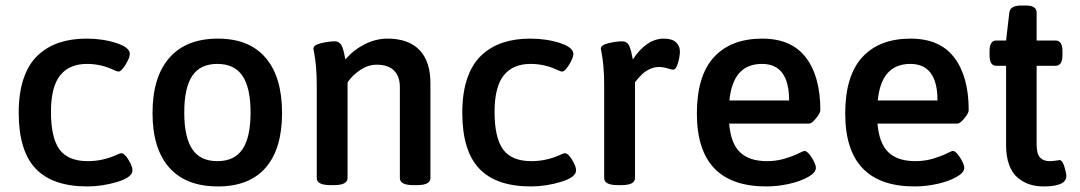

<svg xmlns="http://www.w3.org/2000/svg" viewBox="-20 -670 3920 697"><path d="M293.9 -529.8Q353 -529.8 402.1 -513.9Q451.2 -498 451.2 -474.1Q451.2 -460.4 435.8 -435.3Q420.4 -410.2 410.2 -410.2Q406.2 -410.2 395 -415Q347.7 -438 295.9 -438Q231.4 -438 198.2 -396.2Q165 -354.5 165 -264.2Q165 -169.9 196 -127.4Q227.1 -85 298.8 -85Q354 -85 405.8 -108.9Q415.5 -113.8 419.9 -113.8Q432.1 -113.8 446.5 -89.8Q460.9 -65.9 460.9 -51.8Q460.9 -26.4 406.2 -9.8Q351.6 6.8 296.9 6.8Q170.9 6.8 109.4 -57.9Q47.9 -122.6 47.9 -261.2Q47.9 -333 65.9 -385.5Q84 -438 117.4 -469.2Q150.9 -500.5 194.8 -515.1Q238.8 -529.8 293.9 -529.8Z M771 -529.8Q884.8 -529.8 944.3 -460.2Q1003.9 -390.6 1003.9 -259.8Q1003.9 -129.9 944.6 -61.5Q885.3 6.8 771 6.8Q655.3 6.8 594.5 -61.5Q533.7 -129.9 533.7 -259.8Q533.7 -390.1 594.7 -460Q655.8 -529.8 771 -529.8ZM648.9 -261.2Q648.9 -171.9 678 -128.4Q707 -85 769 -85Q831.1 -85 860.4 -128.4Q889.6 -171.9 889.6 -261.2Q889.6 -351.1 860.4 -394.5Q831.1 -438 769 -438Q707 -438 678 -394.8Q648.9 -351.6 648.9 -261.2Z M1386.7 -529.8Q1462.9 -529.8 1502.7 -488.5Q1542.5 -447.3 1542.5 -368.2V-23.9Q1542.5 2 1494.6 2H1479.5Q1431.6 2 1431.6 -23.9V-354Q1431.6 -392.6 1410.4 -413.8Q1389.2 -435.1 1347.7 -435.1Q1317.4 -435.1 1289.3 -417Q1261.2 -398.9 1241.7 -371.1V-23.9Q1241.7 2 1192.9 2H1178.7Q1129.9 2 1129.9 -23.9V-360.8Q1129.9 -399.9 1127 -430.2Q1124 -460.4 1120.8 -475.6Q1117.7 -490.7 1117.7 -493.2Q1117.7 -506.8 1146 -513.4Q1174.3 -520 1196.8 -520Q1203.6 -520 1209 -516.6Q1214.4 -513.2 1217.5 -509Q1220.7 -504.9 1223.6 -496.6Q1226.6 -488.3 1227.8 -483.2Q1229 -478 1231 -467.8Q1232.9 -457.5 1233.9 -454.1Q1262.7 -488.3 1303.2 -509Q1343.8 -529.8 1386.7 -529.8Z M1904.3 -529.8Q1963.4 -529.8 2012.5 -513.9Q2061.5 -498 2061.5 -474.1Q2061.5 -460.4 2046.1 -435.3Q2030.8 -410.2 2020.5 -410.2Q2016.6 -410.2 2005.4 -415Q1958 -438 1906.2 -438Q1841.8 -438 1808.6 -396.2Q1775.4 -354.5 1775.4 -264.2Q1775.4 -169.9 1806.4 -127.4Q1837.4 -85 1909.2 -85Q1964.4 -85 2016.1 -108.9Q2025.9 -113.8 2030.3 -113.8Q2042.5 -113.8 2056.9 -89.8Q2071.3 -65.9 2071.3 -51.8Q2071.3 -26.4 2016.6 -9.8Q1961.9 6.8 1907.2 6.8Q1781.2 6.8 1719.7 -57.9Q1658.2 -122.6 1658.2 -261.2Q1658.2 -333 1676.3 -385.5Q1694.3 -438 1727.8 -469.2Q1761.2 -500.5 1805.2 -515.1Q1849.1 -529.8 1904.3 -529.8Z M2390.1 -529.8Q2420.4 -529.8 2434.3 -516.1Q2448.2 -502.4 2448.2 -483.9Q2448.2 -465.3 2441.2 -441.2Q2434.1 -417 2423.3 -417Q2418.5 -417 2403.1 -421.9Q2387.7 -426.8 2372.1 -426.8Q2355.5 -426.8 2339.4 -419.4Q2323.2 -412.1 2312 -401.4Q2300.8 -390.6 2294.7 -383.3Q2288.6 -376 2285.2 -371.1V-23.9Q2285.2 2 2236.3 2H2222.2Q2173.3 2 2173.3 -23.9V-360.8Q2173.3 -399.9 2170.4 -430.2Q2167.5 -460.4 2164.3 -475.6Q2161.1 -490.7 2161.1 -493.2Q2161.1 -506.8 2189.5 -513.4Q2217.8 -520 2240.2 -520Q2247.1 -520 2252.4 -516.6Q2257.8 -513.2 2261 -509Q2264.2 -504.9 2267.1 -496.6Q2270 -488.3 2271.2 -483.2Q2272.5 -478 2274.4 -467.8Q2276.4 -457.5 2277.3 -454.1Q2327.1 -529.8 2390.1 -529.8Z M2747.1 -529.8Q2853.5 -529.8 2905.8 -460.9Q2958 -392.1 2958 -270Q2958 -259.3 2942.1 -240.2Q2926.3 -221.2 2917 -221.2H2627Q2632.8 -149.4 2666.5 -117.2Q2700.2 -85 2764.2 -85Q2798.3 -85 2829.1 -94.2Q2859.9 -103.5 2878.2 -112.8Q2896.5 -122.1 2899.9 -122.1Q2911.6 -122.1 2926.8 -97.9Q2941.9 -73.7 2941.9 -61Q2941.9 -43.5 2913.8 -27.6Q2885.7 -11.7 2844 -2.4Q2802.2 6.8 2761.7 6.8Q2509.8 6.8 2509.8 -257.8Q2509.8 -394.5 2571.5 -462.2Q2633.3 -529.8 2747.1 -529.8ZM2746.1 -438Q2640.6 -438 2627.9 -305.2H2844.7Q2844.7 -438 2746.1 -438Z M3285.6 -529.8Q3392.1 -529.8 3444.3 -460.9Q3496.6 -392.1 3496.6 -270Q3496.6 -259.3 3480.7 -240.2Q3464.8 -221.2 3455.6 -221.2H3165.5Q3171.4 -149.4 3205.1 -117.2Q3238.8 -85 3302.7 -85Q3336.9 -85 3367.7 -94.2Q3398.4 -103.5 3416.7 -112.8Q3435.1 -122.1 3438.5 -122.1Q3450.2 -122.1 3465.3 -97.9Q3480.5 -73.7 3480.5 -61Q3480.5 -43.5 3452.4 -27.6Q3424.3 -11.7 3382.6 -2.4Q3340.8 6.8 3300.3 6.8Q3048.3 6.8 3048.3 -257.8Q3048.3 -394.5 3110.1 -462.2Q3171.9 -529.8 3285.6 -529.8ZM3284.7 -438Q3179.2 -438 3166.5 -305.2H3383.3Q3383.3 -438 3284.7 -438Z M3705.1 -649.9Q3743.2 -649.9 3743.2 -624V-522.9H3812Q3836.9 -522.9 3836.9 -483.9V-470.2Q3836.9 -431.2 3812 -431.2H3743.2V-145Q3743.2 -111.8 3755.4 -98.4Q3767.6 -85 3790 -85Q3801.8 -85 3812.7 -86.9Q3823.7 -88.9 3826.2 -88.9Q3836.4 -88.9 3843.8 -65.4Q3851.1 -42 3851.1 -30.8Q3851.1 6.8 3768.1 6.8Q3740.7 6.8 3717.5 -0.7Q3694.3 -8.3 3674.6 -24.7Q3654.8 -41 3643.6 -71Q3632.3 -101.1 3632.3 -142.1V-431.2H3596.2Q3572.3 -431.2 3572.3 -470.2V-483.9Q3572.3 -522.9 3596.2 -522.9H3632.3L3644 -624Q3647 -649.9 3686 -649.9Z"/></svg>

Font: Asap Symbol
Style: Regular
Weight: 900
Designer: Tania Quindós, Elena González Miranda, Marcela Romero, Pablo Cosgaya
Foundry: Omnibus-Type
Version: Version 1.000;PS 001.000;hotconv 1.0.70;makeotf.lib2.5.58329